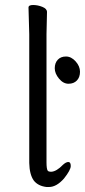

<svg xmlns="http://www.w3.org/2000/svg" viewBox="-20 -727 340 768"><path d="M166 21Q132 17 115 -5Q98 -29 97 -75V-590L94 -697Q94 -707 112.5 -707Q131 -707 149.5 -699.5Q168 -692 168 -679L166 -590V-78Q166 -51 171 -44Q175 -40 183 -40H185Q206 -41 232 -68Q244 -79 253.5 -79Q263 -79 263 -63Q263 -47 236 -13Q206 21 176 21ZM287.5 -405Q275 -392 254 -392Q233 -392 216 -412.5Q199 -433 199 -454Q199 -475 211 -488Q223 -501 244 -501Q265 -501 282.5 -481.5Q300 -462 300 -440Q300 -418 287.5 -405Z"/></svg>

Font: LXGW WenKai TC
Style: Regular
Weight: 400
Designer: LXGW / Fontworks Inc.
Foundry: LXGW / Fontworks Inc.
Version: Version 1.330